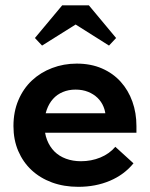

<svg xmlns="http://www.w3.org/2000/svg" viewBox="-20 -708 574 735"><path d="M279.8 7.2Q346 7.2 400.6 -15.9Q455.3 -39 491 -82.8L421.5 -146Q398.8 -119.3 364.1 -105Q329.5 -90.8 289.8 -90.8Q258.8 -90.8 232.6 -100.4Q206.5 -110 188.4 -128.1Q170.3 -146.3 160.1 -172.3Q150 -198.3 150 -231.8Q150 -262.8 158.8 -287.4Q167.5 -312 182.9 -329.2Q198.3 -346.5 220.4 -355.7Q242.5 -365 269 -365Q295.8 -365 317 -356.5Q338.2 -348 353.4 -333.4Q368.5 -318.7 376.5 -299Q384.5 -279.3 384.5 -257.3V-221.8L459.3 -274.5H102.8V-200H502.3V-225.7Q502.3 -275.8 486.8 -319.1Q471.3 -362.5 442 -395Q412.8 -427.5 370.3 -446Q327.8 -464.5 273.8 -464.5Q223.8 -464.5 179.5 -447.6Q135.2 -430.8 102.2 -399.9Q69.2 -369 50.4 -324.6Q31.5 -280.3 31.5 -225.3Q31.5 -173 49.7 -130.3Q68 -87.5 100.7 -56.9Q133.5 -26.3 179.1 -9.5Q224.8 7.2 279.8 7.2ZM141 -533.5 302 -634.5H237.3L397.3 -533.5L424.5 -562.5L320.3 -687.5H218L113.7 -562.5Z"/></svg>

Font: Tilda Sans VF
Style: Regular
Weight: 400
Designer: ParaType Ltd
Foundry: ParaType Ltd
Version: Version 1.010